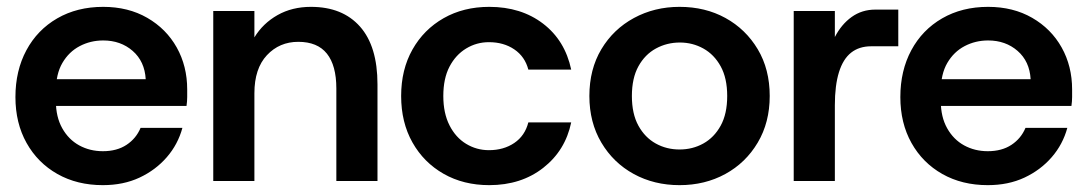

<svg xmlns="http://www.w3.org/2000/svg" viewBox="-20 -528 3178 560"><path d="M280 12Q205 12 147.5 -20.5Q90 -53 57.5 -111Q25 -169 25 -245Q25 -322 57 -381.5Q89 -441 147 -474.5Q205 -508 281 -508Q354 -508 409.5 -476Q465 -444 495.5 -389.5Q526 -335 526 -267Q526 -257 526 -245Q526 -233 524 -219H112V-297H405Q402 -349 367 -379.5Q332 -410 281 -410Q244 -410 212.5 -393.5Q181 -377 162 -344.5Q143 -312 143 -262V-233Q143 -187 161.5 -154Q180 -121 211 -104Q242 -87 280 -87Q321 -87 349 -105.5Q377 -124 390 -155H512Q499 -107 466.5 -69.5Q434 -32 387 -10Q340 12 280 12Z M602 0V-496H722V-419Q747 -460 789.5 -484Q832 -508 887 -508Q979 -508 1030 -450.5Q1081 -393 1081 -282V0H961V-270Q961 -337 933.5 -371.5Q906 -406 850 -406Q795 -406 758.5 -367Q722 -328 722 -256V0Z M1407 12Q1332 12 1274 -21Q1216 -54 1183 -112.5Q1150 -171 1150 -248Q1150 -325 1183 -383.5Q1216 -442 1274 -475Q1332 -508 1407 -508Q1500 -508 1564 -459Q1628 -410 1646 -325H1521Q1511 -363 1480 -384Q1449 -405 1406 -405Q1370 -405 1339.5 -386.5Q1309 -368 1291 -333.5Q1273 -299 1273 -248Q1273 -198 1291 -162.5Q1309 -127 1339.5 -108.5Q1370 -90 1406 -90Q1449 -90 1480 -111Q1511 -132 1521 -171H1646Q1629 -89 1564.5 -38.5Q1500 12 1407 12Z M1962 12Q1888 12 1828.5 -20.5Q1769 -53 1734 -112Q1699 -171 1699 -248Q1699 -326 1734 -384.5Q1769 -443 1829 -475.5Q1889 -508 1962 -508Q2037 -508 2096 -475.5Q2155 -443 2190 -384.5Q2225 -326 2225 -248Q2225 -171 2190 -112Q2155 -53 2095.5 -20.5Q2036 12 1962 12ZM1962 -92Q2000 -92 2031.5 -109.5Q2063 -127 2082 -161.5Q2101 -196 2101 -248Q2101 -300 2082 -334.5Q2063 -369 2031.5 -386.5Q2000 -404 1963 -404Q1925 -404 1893 -386.5Q1861 -369 1842 -334.5Q1823 -300 1823 -248Q1823 -196 1842 -161.5Q1861 -127 1892.5 -109.5Q1924 -92 1962 -92Z M2295 0V-496H2415V-420Q2434 -457 2464 -478.5Q2494 -500 2533 -500H2600V-393H2521Q2486 -393 2462.5 -374.5Q2439 -356 2427 -317.5Q2415 -279 2415 -221V0Z M2861 12Q2786 12 2728.5 -20.5Q2671 -53 2638.5 -111Q2606 -169 2606 -245Q2606 -322 2638 -381.5Q2670 -441 2728 -474.5Q2786 -508 2862 -508Q2935 -508 2990.5 -476Q3046 -444 3076.5 -389.5Q3107 -335 3107 -267Q3107 -257 3107 -245Q3107 -233 3105 -219H2693V-297H2986Q2983 -349 2948 -379.5Q2913 -410 2862 -410Q2825 -410 2793.5 -393.5Q2762 -377 2743 -344.5Q2724 -312 2724 -262V-233Q2724 -187 2742.5 -154Q2761 -121 2792 -104Q2823 -87 2861 -87Q2902 -87 2930 -105.5Q2958 -124 2971 -155H3093Q3080 -107 3047.5 -69.5Q3015 -32 2968 -10Q2921 12 2861 12Z"/></svg>

Font: Host Grotesk Light SemiBold
Style: Regular
Weight: 600
Version: Version 1.003